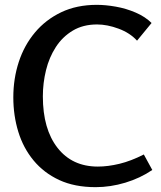

<svg xmlns="http://www.w3.org/2000/svg" viewBox="-20 -761 664 793"><path d="M375 12Q288 12 224.5 -17.5Q161 -47 118.5 -98.5Q76 -150 55.5 -217Q35 -284 35 -359Q35 -436 57.5 -505Q80 -574 124.5 -627Q169 -680 233 -710.5Q297 -741 380 -741Q416 -741 458.5 -733.5Q501 -726 540.5 -709Q580 -692 606 -666L546 -593Q517 -625 470 -642.5Q423 -660 381 -660Q323 -660 280.5 -634.5Q238 -609 210.5 -566.5Q183 -524 170 -471Q157 -418 157 -363Q157 -228 217.5 -150.5Q278 -73 384 -73Q426 -73 473.5 -84.5Q521 -96 574 -123L609 -59Q559 -25 497.5 -6.5Q436 12 375 12Z"/></svg>

Font: Rosario SemiBold
Style: Regular
Weight: 600
Designer: Hector Gatti
Foundry: Omnibus Type
Version: Version 1.101; ttfautohint (v1.8.1.43-b0c9)